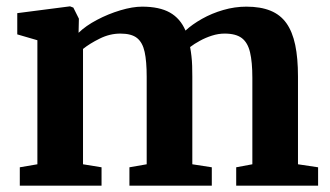

<svg xmlns="http://www.w3.org/2000/svg" viewBox="-20 -586 1040 606"><path d="M42.5 0V-58L98 -67.5V-459L34.5 -477.5V-544.5L201 -566L211.5 -562L229 -527L228 -482.5Q250.5 -504.5 286 -523.2Q321.5 -542 360 -553.5Q398.5 -565 428.5 -565Q483 -565 516 -546.5Q549 -528 565.5 -489.5Q586.5 -509 617.5 -526.5Q648.5 -544 684.8 -554.5Q721 -565 757.5 -565Q802.5 -565 833.8 -552.2Q865 -539.5 884 -512.8Q903 -486 911.8 -444.2Q920.5 -402.5 920.5 -344.5V-67.5L984 -58V0H725.5V-58L776.5 -67.5V-340.5Q776.5 -390 769.2 -420.8Q762 -451.5 743.2 -465.8Q724.5 -480 689 -480Q669 -480 648.8 -473.5Q628.5 -467 610.8 -457.2Q593 -447.5 580 -437.5Q582.5 -424.5 584.2 -409.5Q586 -394.5 586.5 -378.2Q587 -362 587 -344V-67.5L648.5 -58V0H388.5V-58L443 -67.5V-343.5Q443 -392.5 436.5 -422.2Q430 -452 412.5 -466Q395 -480 360 -480Q326.5 -480 294.8 -464.2Q263 -448.5 242 -431.5V-67.5L300.5 -58V0Z"/></svg>

Font: Merriweather 24pt
Style: Bold
Weight: 700
Designer: Eben Sorkin
Foundry: Eben Sorkin
Version: Version 2.100